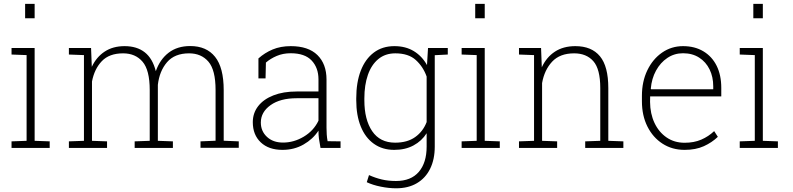

<svg xmlns="http://www.w3.org/2000/svg" viewBox="-20 -782 4192 1015"><path d="M41 0V-34.7L120.6 -37.6V-490.7L41 -493.7V-528.3H163.1V-37.6L242.7 -34.7V0ZM112.8 -685.5V-761.7H163.1V-685.5Z M344.2 0V-34.7L423.8 -37.6V-490.7L344.2 -493.7V-528.3H461.4L465.3 -428.7Q489.7 -480.5 533.4 -509.3Q577.1 -538.1 638.7 -538.1Q703.6 -538.1 745.1 -505.6Q786.6 -473.1 803.7 -405.8Q825.7 -468.3 871.6 -503.4Q917.5 -538.6 985.4 -538.6Q1071.3 -538.6 1116.9 -481.7Q1162.6 -424.8 1162.6 -305.2V-38.1L1242.2 -34.7V-0.5H1040V-34.7L1119.6 -38.1V-306.2Q1119.6 -412.1 1081.8 -456.1Q1043.9 -500 979.5 -500Q903.3 -500 863 -453.1Q822.8 -406.2 814.5 -333.5V-37.6L894 -34.7V0H691.9V-34.7L771.5 -37.6V-305.7Q771.5 -411.6 733.6 -455.8Q695.8 -500 630.9 -500Q557.6 -500 518.3 -458.7Q479 -417.5 466.3 -351.1V-37.6L545.9 -34.7V0Z M1473.1 10.3Q1400.4 10.3 1358.4 -29.5Q1316.4 -69.3 1316.4 -136.2Q1316.4 -184.1 1344.7 -220.7Q1373 -257.3 1425.3 -277.8Q1477.5 -298.3 1548.3 -298.3H1663.6V-362.3Q1663.6 -423.8 1627.4 -462.2Q1591.3 -500.5 1516.6 -500.5Q1476.1 -500.5 1442.9 -486.3Q1409.7 -472.2 1385.7 -451.2L1383.8 -367.7H1346.2V-473.1Q1379.4 -502.9 1421.4 -520.5Q1463.4 -538.1 1517.1 -538.1Q1609.9 -538.1 1658 -491Q1706.1 -443.8 1706.1 -361.3V-106.4Q1706.1 -88.4 1707.3 -70.8Q1708.5 -53.2 1711.9 -35.6L1780.3 -34.7V0H1674.3Q1668.5 -31.7 1666 -49.8Q1663.6 -67.9 1663.6 -91.3Q1634.3 -46.4 1584.7 -18.1Q1535.2 10.3 1473.1 10.3ZM1476.1 -28.3Q1533.7 -28.3 1585.9 -59.6Q1638.2 -90.8 1663.6 -144V-262.7H1548.3Q1461.4 -262.7 1410.2 -226.1Q1358.9 -189.5 1358.9 -134.3Q1358.9 -88.4 1391.4 -58.3Q1423.8 -28.3 1476.1 -28.3Z M2074.2 213.4Q2035.6 213.4 1993.2 204.8Q1950.7 196.3 1918.9 181.2L1930.7 143.6Q1964.4 158.7 1998.3 166.7Q2032.2 174.8 2073.2 174.8Q2152.8 174.8 2194.1 126.5Q2235.4 78.1 2235.4 -6.8V-77.6Q2209.5 -36.6 2166 -13.2Q2122.6 10.3 2064 10.3Q2001.5 10.3 1956.3 -22Q1911.1 -54.2 1887.2 -113.3Q1863.3 -172.4 1863.3 -252V-262.2Q1863.3 -346.7 1887.2 -408.4Q1911.1 -470.2 1956.3 -504.2Q2001.5 -538.1 2064.9 -538.1Q2124.5 -538.1 2168 -511.5Q2211.4 -484.9 2237.3 -438L2242.7 -528.3H2278.3V-6.8Q2278.3 60.5 2253.9 110.1Q2229.5 159.7 2183.8 186.5Q2138.2 213.4 2074.2 213.4ZM2068.8 -27.8Q2133.3 -27.8 2174.8 -57.4Q2216.3 -86.9 2235.4 -136.7V-377.4Q2216.8 -429.7 2178 -464.8Q2139.2 -500 2069.8 -500Q2016.6 -500 1980 -469.7Q1943.4 -439.5 1924.8 -386Q1906.2 -332.5 1906.2 -262.2V-252Q1906.2 -149.4 1947.5 -88.6Q1988.8 -27.8 2068.8 -27.8ZM2267.6 -489.7 2256.3 -528.3H2347.2V-493.7Z M2420.4 0V-34.7L2500 -37.6V-490.7L2420.4 -493.7V-528.3H2542.5V-37.6L2622.1 -34.7V0ZM2492.2 -685.5V-761.7H2542.5V-685.5Z M2723.6 0V-34.7L2803.2 -37.6V-490.7L2723.6 -493.7V-528.3H2840.3L2844.2 -426.3Q2868.7 -479.5 2913.3 -508.8Q2958 -538.1 3021.5 -538.1Q3107.4 -538.1 3151.6 -484.6Q3195.8 -431.2 3195.8 -316.4V-37.6L3275.4 -34.7V0H3073.7V-34.7L3153.3 -37.6V-316.4Q3153.3 -417 3116.7 -458.5Q3080.1 -500 3015.1 -500Q2939.9 -500 2898.9 -456.1Q2857.9 -412.1 2845.7 -342.8V-37.6L2925.3 -34.7V0Z M3599.1 10.3Q3533.2 10.3 3482.4 -22.5Q3431.6 -55.2 3402.6 -113Q3373.5 -170.9 3373.5 -246.6V-275.4Q3373.5 -351.1 3402.1 -410.4Q3430.7 -469.7 3480 -503.9Q3529.3 -538.1 3590.8 -538.1Q3652.8 -538.1 3698.5 -510.7Q3744.1 -483.4 3768.6 -434.1Q3793 -384.8 3793 -317.4V-272.5H3417L3416.5 -243.2Q3417 -181.2 3439.9 -132.3Q3462.9 -83.5 3503.9 -55.4Q3544.9 -27.3 3599.1 -27.3Q3648.9 -27.3 3687.3 -43.9Q3725.6 -60.5 3755.4 -88.9L3774.9 -58.6Q3743.2 -28.3 3700.4 -9Q3657.7 10.3 3599.1 10.3ZM3421.9 -310.1H3750.5V-325.7Q3750.5 -375.5 3731.2 -415Q3711.9 -454.6 3676 -477.5Q3640.1 -500.5 3590.8 -500.5Q3544.9 -500.5 3508.1 -475.8Q3471.2 -451.2 3448 -408.7Q3424.8 -366.2 3420.4 -313Z M3890.6 0V-34.7L3970.2 -37.6V-490.7L3890.6 -493.7V-528.3H4012.7V-37.6L4092.3 -34.7V0ZM3962.4 -685.5V-761.7H4012.7V-685.5Z"/></svg>

Font: Roboto Slab ExtraLight
Style: Regular
Weight: 250
Designer: Google
Version: Version 2.000; ttfautohint (v1.8.1.43-b0c9)